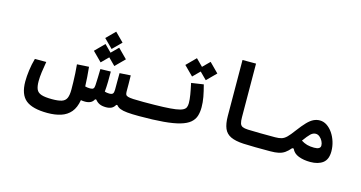

<svg xmlns="http://www.w3.org/2000/svg" viewBox="-88 -1082 3106 1653"><g transform="rotate(15 1465.0 -255.5)"><path d="M0 0Z M396.5 182.1Q262.7 182.1 202.6 133.3Q142.6 84.5 142.6 -31.7Q142.6 -76.2 149.9 -131.3Q157.2 -186.5 172.4 -239.7H273.9Q264.6 -188 258.8 -144Q252.9 -100.1 252.9 -63Q252.9 -16.6 264.6 9.5Q276.4 35.6 309.1 46.4Q341.8 57.1 404.3 57.1Q459.5 57.1 490 47.1Q520.5 37.1 532.5 10.3Q544.4 -16.6 544.4 -66.4Q544.4 -93.8 543.5 -131.3Q542.5 -168.9 540.3 -210.2Q538.1 -251.5 534.2 -288.6L640.1 -294.9Q645 -249 647.9 -205.6Q650.9 -162.1 652.3 -123Q673.3 -117.2 696.8 -117.2Q717.8 -117.2 725.8 -125.7Q733.9 -134.3 734.9 -156.7Q736.8 -187.5 737.8 -224.6Q738.8 -261.7 739.7 -301.3L832 -303.7Q832.5 -257.3 831.5 -211.7Q830.6 -166 826.7 -123.5Q846.2 -117.2 867.7 -117.2Q891.6 -117.2 899.7 -127.4Q907.7 -137.7 907.7 -163.6Q907.7 -193.8 907.7 -230Q907.7 -265.6 908.2 -310.1L1006.3 -316.4Q1007.3 -269.5 1007.6 -239.5Q1007.8 -209.5 1007.8 -172.9Q1007.8 -156.2 1012.2 -146.5Q1016.6 -136.7 1032 -131.8Q1047.4 -127 1080.8 -125.2Q1114.3 -123.5 1171.9 -123.5Q1208.5 -123.5 1208.5 -67.9Q1208.5 -29.3 1196 -12.7Q1183.6 3.9 1166 3.9Q1100.6 3.9 1060.1 0Q1019.5 -3.9 996.8 -13.2Q974.1 -22.5 961.9 -39.1H951.7Q939 -15.6 919.2 -5.9Q899.4 3.9 870.6 3.9Q835.4 3.9 812.7 -6.6Q790 -17.1 773.9 -38.1H763.2Q752.4 -15.6 732.2 -5.9Q711.9 3.9 684.1 3.9Q663.1 3.9 647 0.5Q635.3 69.3 601.8 108.9Q568.4 148.4 516.1 165.3Q463.9 182.1 396.5 182.1ZM848.6 -357.4 787.6 -418.5 726.6 -357.4 645 -439 726.6 -521 787.6 -460 848.6 -521 930.2 -439ZM788.1 -493.2 710.9 -570.3 788.1 -647.5 865.2 -570.3Z M1166 3.9Q1153.8 3.9 1148.2 -12.5Q1142.6 -28.8 1142.6 -66.4Q1142.6 -100.6 1151.9 -112.1Q1161.1 -123.5 1171.9 -123.5Q1276.9 -123.5 1345.9 -126.2Q1415 -128.9 1456.5 -135Q1498 -141.1 1518.3 -151.6Q1538.6 -162.1 1544.9 -177.5Q1551.3 -192.9 1551.3 -214.4Q1551.3 -246.1 1544.2 -289.3Q1537.1 -332.5 1524.9 -388.2L1633.8 -404.3Q1649.4 -345.7 1658 -299.3Q1666.5 -252.9 1666.5 -208.5Q1666.5 -164.1 1655.3 -129.6Q1644 -95.2 1614 -69.8Q1584 -44.4 1528.1 -28.1Q1472.2 -11.7 1383.5 -3.9Q1294.9 3.9 1166 3.9ZM1640.6 -443.4 1579.6 -504.4 1518.6 -443.4 1437 -524.9 1518.6 -606.9 1579.6 -545.9 1640.6 -606.9 1722.2 -524.9Z M2337.9 3.9Q2332 3.9 2326.2 3.9Q2319.8 3.9 2314 3.9Q2258.8 3.9 2201.7 3.4Q2144.5 2.9 2095.7 0.5Q2023.4 -3.4 1981.4 -23.2Q1939.5 -43 1921.9 -84.5Q1904.3 -126 1903.8 -194.3L1901.4 -693.4H2022L2024.4 -217.3Q2024.4 -181.2 2030.5 -162.1Q2036.6 -143.1 2053.2 -135.5Q2069.8 -127.9 2102.1 -126.5Q2151.4 -124.5 2214.8 -124Q2278.3 -123.5 2343.8 -123.5Q2359.4 -123.5 2367.2 -106Q2375 -88.4 2375 -59.6Q2375 -32.7 2365.7 -14.4Q2356.4 3.9 2337.9 3.9Z M2335 3.9Q2309.6 3.9 2309.6 -62Q2309.6 -86.4 2318.1 -105Q2326.7 -123.5 2343.8 -123.5Q2378.9 -123.5 2401.9 -130.6Q2424.8 -137.7 2446.8 -159.4Q2468.8 -181.2 2501 -225.1Q2540 -277.3 2569.3 -307.6Q2598.6 -337.9 2625 -350.6Q2651.4 -363.3 2680.7 -363.3Q2713.9 -363.3 2743.4 -343.8Q2772.9 -324.2 2795.7 -291Q2818.4 -257.8 2831.3 -216.3Q2844.2 -174.8 2844.2 -131.3Q2844.2 -59.1 2803 -27.6Q2761.7 3.9 2690.9 3.9Q2631.8 3.9 2586.7 -13.4Q2541.5 -30.8 2524.4 -70.8H2511.2Q2486.8 -42 2463.4 -25.6Q2439.9 -9.3 2409.7 -2.7Q2379.4 3.9 2335 3.9ZM2575.2 -155.3Q2601.6 -138.7 2628.4 -131.1Q2655.3 -123.5 2691.4 -123.5Q2748 -123.5 2748 -157.2Q2748 -175.8 2738 -195.6Q2728 -215.3 2711.4 -229.2Q2694.8 -243.2 2675.8 -243.2Q2651.4 -243.2 2630.1 -222.7Q2608.9 -202.1 2575.2 -155.3Z"/></g></svg>

Font: CaskaydiaCove NFP SemiBold
Style: Regular
Weight: 600
Designer: Aaron Bell
Foundry: Saja Typeworks
Version: Version 2111.001; VTT 6.35;Nerd Fonts 3.1.1